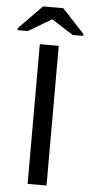

<svg xmlns="http://www.w3.org/2000/svg" viewBox="-81 -908 441 942"><g transform="rotate(5 139.5 -437.0)"><path d="M92.3 0V-688H185.5V0ZM300.8 -756.8V-747.1H249.5L142.6 -814.9H141.6L28.3 -747.1H-22.5V-756.8L91.8 -874H191.4Z"/></g></svg>

Font: Arial
Style: Regular
Weight: 400
Designer: Steve Matteson
Foundry: Ascender Corporation
Version: Version 2.00.3